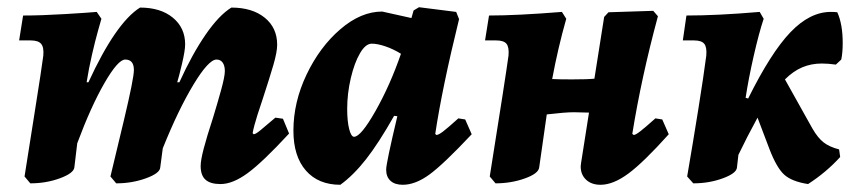

<svg xmlns="http://www.w3.org/2000/svg" viewBox="-20 -500 2372 532"><path d="M743 -174 764 -171 781 -130Q708 -51 666.5 -20.5Q625 10 591 10Q563 10 549.5 -2Q536 -14 536 -40Q536 -56 544.5 -88.5Q553 -121 570 -173Q582 -212 592.5 -250Q603 -288 603 -303Q603 -318 597 -326.5Q591 -335 580 -335Q558 -335 516 -265.5Q474 -196 431 -89L424 -36Q423 -20 384.5 -6Q346 8 302 8L286 -11Q296 -52 323.5 -167.5Q351 -283 351 -306Q351 -335 327 -335Q307 -335 269.5 -270Q232 -205 194 -103L186 -36Q184 -20 146 -6Q108 8 64 8L48 -11Q55 -56 75.5 -185Q96 -314 100 -346Q102 -369 94 -378.5Q86 -388 65 -388H33L44 -457Q94 -457 160.5 -461Q227 -465 248 -467L261 -448Q259 -441 251.5 -414.5Q244 -388 235 -349Q226 -310 220 -272H225Q301 -437 368 -479Q425 -479 459 -451Q493 -423 493 -377Q493 -360 484 -322Q475 -284 471 -272H477Q513 -351 550 -404.5Q587 -458 621 -479Q679 -479 713.5 -451Q748 -423 748 -376Q748 -356 737.5 -320Q727 -284 708 -226Q704 -215 693.5 -182Q683 -149 680 -131L683 -128Q688 -128 701.5 -139Q715 -150 743 -174Z M1250 -172 1269 -169 1287 -128Q1209 -45 1170 -16.5Q1131 12 1096 12Q1074 12 1062 1Q1050 -10 1050 -30Q1050 -48 1081 -178L1072 -179Q1029 -103 994 -58.5Q959 -14 923 12Q862 12 827.5 -27.5Q793 -67 793 -138Q793 -217 829.5 -293.5Q866 -370 923 -419Q980 -468 1039 -468L1120 -450L1126 -471L1141 -480L1244 -467L1252 -447Q1205 -256 1186 -129L1189 -126Q1195 -126 1207.5 -135.5Q1220 -145 1250 -172ZM1091 -351Q1070 -364 1048 -371.5Q1026 -379 1010 -379Q993 -379 977.5 -352.5Q962 -326 952 -283.5Q942 -241 942 -198Q942 -164 947.5 -142.5Q953 -121 961 -121Q980 -121 1020.5 -192.5Q1061 -264 1091 -351Z M1833 -128Q1763 -50 1721 -19Q1679 12 1644 12Q1619 12 1604 -2Q1589 -16 1589 -39L1590 -48L1612 -188L1570 -189Q1546 -189 1495 -183L1474 -36Q1472 -19 1434 -5.5Q1396 8 1353 8L1337 -11Q1381 -287 1389 -346Q1391 -369 1383.5 -378.5Q1376 -388 1355 -388H1324L1335 -457Q1412 -457 1537 -467L1549 -448Q1526 -367 1510 -281Q1529 -280 1565 -280Q1608 -280 1627 -282L1654 -453L1666 -466L1790 -470L1803 -455Q1757 -285 1732 -129L1736 -126Q1741 -126 1754.5 -136.5Q1768 -147 1796 -172L1815 -169Z M2257 -324Q2228 -324 2203 -313.5Q2178 -303 2155 -280L2231 -144Q2246 -118 2262 -105.5Q2278 -93 2305 -86L2308 -65Q2270 -23 2219 10Q2174 3 2153 -16Q2132 -35 2112 -87L2079 -174Q2050 -121 2026 -71L2022 -36Q2021 -20 1983 -6Q1945 8 1901 8L1884 -11Q1900 -104 1915 -198Q1930 -292 1937 -346Q1939 -369 1931.5 -378.5Q1924 -388 1903 -388H1872L1882 -457Q1968 -457 2085 -467L2096 -448Q2083 -409 2068.5 -345.5Q2054 -282 2046 -229L2053 -227Q2116 -354 2170 -410.5Q2224 -467 2282 -467Q2294 -467 2300 -466Q2315 -433 2315 -381Q2315 -354 2311 -335L2296 -321Q2275 -324 2257 -324Z"/></svg>

Font: Alegreya ExtraBold
Style: Italic
Weight: 800
Italic angle: -7°
Designer: Juan Pablo del Peral
Foundry: Huerta Tipografica
Version: Version 2.007; ttfautohint (v1.6)